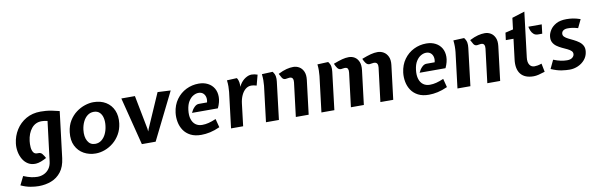

<svg xmlns="http://www.w3.org/2000/svg" viewBox="-57 -1240 6341 2046"><g transform="rotate(-10 3113.5 -216.5)"><path d="M233 250Q194 250 144.8 241.8Q95.5 233.5 40 208L86 115Q134 135 169.8 142.5Q205.5 150 237 150Q274 150 307.2 134.5Q340.5 119 363 88Q385.5 57 391 11L444 -418Q425.5 -422.5 408.5 -424.2Q391.5 -426 381 -426Q313 -426 271 -374.2Q229 -322.5 219 -240Q215 -208 217.5 -174Q220 -140 234.8 -117.2Q249.5 -94.5 283 -97Q313 -99.5 329 -79.8Q345 -60 360 -32Q331 -15.5 300.2 -4Q269.5 7.5 244 9Q196 11.5 160.8 -9.8Q125.5 -31 103.5 -68.2Q81.5 -105.5 73 -150.5Q64.5 -195.5 70 -240Q79.5 -319.5 121 -385.2Q162.5 -451 230.2 -490Q298 -529 387 -529Q415.5 -529 443.8 -526.8Q472 -524.5 507 -518Q542 -511.5 590 -499L529 0Q517.5 91.5 475 146.2Q432.5 201 369.2 225.5Q306 250 233 250Z M891 13Q820.5 13 763.2 -18.8Q706 -50.5 675.8 -111.2Q645.5 -172 656 -259Q664.5 -329.5 696.2 -380.8Q728 -432 772.5 -465Q817 -498 866 -514Q915 -530 958 -530Q1037.5 -530 1093.5 -495.5Q1149.5 -461 1175.8 -399.8Q1202 -338.5 1192 -259Q1184 -195.5 1155 -145Q1126 -94.5 1083.2 -59.2Q1040.5 -24 990.5 -5.5Q940.5 13 891 13ZM903 -89Q942 -89 971.5 -112Q1001 -135 1019.2 -173.5Q1037.5 -212 1043 -259Q1049 -305.5 1040.2 -344Q1031.5 -382.5 1007.8 -405.2Q984 -428 945 -428Q906 -428 876.5 -405.2Q847 -382.5 828.5 -344Q810 -305.5 804 -259Q795 -184 821.8 -136.5Q848.5 -89 903 -89Z M1391 0 1260 -517H1407L1478 -151L1481 -121L1492 -151L1652 -517L1793 -510L1540 0Z M2033 13Q1964.5 13 1917.5 -11.2Q1870.5 -35.5 1843.2 -76.2Q1816 -117 1806.5 -166.8Q1797 -216.5 1803 -267Q1813.5 -349.5 1856.2 -408.5Q1899 -467.5 1962.2 -498.8Q2025.5 -530 2098 -530Q2153.5 -530 2196 -508.2Q2238.5 -486.5 2262 -447Q2285.5 -407.5 2285.2 -353.5Q2285 -299.5 2255 -235H1975Q1990 -269.5 2013.8 -293.2Q2037.5 -317 2063 -317H2152Q2160 -347.5 2153.8 -374Q2147.5 -400.5 2128.5 -416.8Q2109.5 -433 2079 -433Q2051.5 -433 2022.5 -416.5Q1993.5 -400 1971.2 -364.5Q1949 -329 1942 -272Q1935 -214.5 1947.8 -173.8Q1960.5 -133 1989.8 -111.5Q2019 -90 2061 -90Q2095.5 -90 2130.5 -98.8Q2165.5 -107.5 2211 -127L2235 -34Q2178 -8.5 2128.8 2.2Q2079.5 13 2033 13Z M2356 0 2403 -386Q2406 -414 2406.2 -445.5Q2406.5 -477 2402 -512L2509 -517Q2516.5 -510.5 2523.5 -489.5Q2530.5 -468.5 2531 -443L2530 -419L2543 -443Q2568 -483 2603 -505Q2638 -527 2670 -527Q2686 -527 2701.5 -524Q2717 -521 2734 -515L2704 -402Q2684.5 -408 2671.2 -410Q2658 -412 2646 -412Q2612 -412 2584.8 -389.8Q2557.5 -367.5 2539.8 -329Q2522 -290.5 2516 -241L2487 0Z M3057 0 3102 -367Q3105 -392 3096.8 -408Q3088.5 -424 3063 -424Q3053.5 -424 3044 -421.5Q3034.5 -419 3020 -418Q2996 -416.5 2982.2 -438.2Q2968.5 -460 2957 -484Q3009.5 -510.5 3048.5 -520.2Q3087.5 -530 3122 -530Q3156.5 -530 3186 -512.5Q3215.5 -495 3231.5 -459.2Q3247.5 -423.5 3241 -369L3196 0ZM2734 0 2781 -386Q2784 -414 2784 -445.5Q2784 -477 2780 -512L2897 -517Q2918 -490 2922.5 -463.5Q2927 -437 2923 -407L2874 0Z M3972 0 4017 -367Q4020 -392 4011 -408Q4002 -424 3974 -424Q3965 -424 3954 -421.5Q3943 -419 3930 -418Q3906 -416.5 3889.2 -438.2Q3872.5 -460 3862 -487Q3920 -509.5 3959.5 -519.8Q3999 -530 4034 -530Q4068.5 -530 4098.8 -512.5Q4129 -495 4145.8 -459.2Q4162.5 -423.5 4156 -369L4111 0ZM3334 0 3381 -386Q3384 -414 3384.5 -445.5Q3385 -477 3381 -512L3498 -517Q3519 -490 3523 -463.5Q3527 -437 3523 -407L3474 0ZM3653 0 3698 -367Q3701 -392 3693.8 -408Q3686.5 -424 3661 -424Q3652 -424 3642.5 -422Q3633 -420 3621 -419Q3597 -417.5 3581.2 -439.2Q3565.5 -461 3555 -488Q3612 -510 3650 -520Q3688 -530 3723 -530Q3757.5 -530 3786 -512.5Q3814.5 -495 3829.5 -459.2Q3844.5 -423.5 3838 -369L3793 0Z M4496 13Q4427.5 13 4380.5 -11.2Q4333.5 -35.5 4306.2 -76.2Q4279 -117 4269.5 -166.8Q4260 -216.5 4266 -267Q4276.5 -349.5 4319.2 -408.5Q4362 -467.5 4425.2 -498.8Q4488.5 -530 4561 -530Q4616.5 -530 4659 -508.2Q4701.5 -486.5 4725 -447Q4748.5 -407.5 4748.2 -353.5Q4748 -299.5 4718 -235H4438Q4453 -269.5 4476.8 -293.2Q4500.5 -317 4526 -317H4615Q4623 -347.5 4616.8 -374Q4610.5 -400.5 4591.5 -416.8Q4572.5 -433 4542 -433Q4514.5 -433 4485.5 -416.5Q4456.5 -400 4434.2 -364.5Q4412 -329 4405 -272Q4398 -214.5 4410.8 -173.8Q4423.5 -133 4452.8 -111.5Q4482 -90 4524 -90Q4558.5 -90 4593.5 -98.8Q4628.5 -107.5 4674 -127L4698 -34Q4641 -8.5 4591.8 2.2Q4542.5 13 4496 13Z M5129 0 5174 -367Q5177 -392 5168.8 -408Q5160.5 -424 5135 -424Q5125.5 -424 5116 -421.5Q5106.5 -419 5092 -418Q5068 -416.5 5054.2 -438.2Q5040.5 -460 5029 -484Q5081.5 -510.5 5120.5 -520.2Q5159.5 -530 5194 -530Q5228.5 -530 5258 -512.5Q5287.5 -495 5303.5 -459.2Q5319.5 -423.5 5313 -369L5268 0ZM4806 0 4853 -386Q4856 -414 4856 -445.5Q4856 -477 4852 -512L4969 -517Q4990 -490 4994.5 -463.5Q4999 -437 4995 -407L4946 0Z M5629 13Q5534 13 5490.2 -41.5Q5446.5 -96 5459 -198L5486 -418H5403L5413 -497L5498 -517L5513 -640L5650 -683L5591 -198Q5584.5 -147 5602.8 -118.5Q5621 -90 5656 -90Q5670.5 -90 5689.2 -93Q5708 -96 5734 -105L5752 -14Q5713 -1.5 5683.5 5.8Q5654 13 5629 13ZM5752 -418Q5723 -418 5705 -433.5Q5687 -449 5677.5 -472Q5668 -495 5664 -517H5809L5797 -418Z M6020 10Q5981 10 5932 2.8Q5883 -4.5 5819 -32L5863 -125Q5907.5 -107 5943 -100Q5978.5 -93 6010 -93Q6047 -93 6066 -108.8Q6085 -124.5 6087 -143Q6090 -165.5 6074.2 -180.8Q6058.5 -196 6032.5 -208.2Q6006.5 -220.5 5977.2 -234Q5948 -247.5 5922.5 -265.8Q5897 -284 5883 -310.8Q5869 -337.5 5874 -377Q5878 -409 5900 -443.5Q5922 -478 5965.2 -502Q6008.5 -526 6077 -526Q6111 -526 6145.8 -521Q6180.5 -516 6227 -500L6184 -410Q6146.5 -420.5 6123 -423.8Q6099.5 -427 6074 -427Q6045.5 -427 6027.5 -415.5Q6009.5 -404 6007 -383Q6004.5 -362 6020 -346.8Q6035.5 -331.5 6061.5 -318.8Q6087.5 -306 6116.5 -291.8Q6145.5 -277.5 6171 -259Q6196.5 -240.5 6210.8 -213.8Q6225 -187 6220 -148Q6214 -99.5 6184 -64Q6154 -28.5 6110.2 -9.2Q6066.5 10 6020 10Z"/></g></svg>

Font: Expletus Sans
Style: Bold Italic
Weight: 700
Italic angle: -7°
Version: Version 7.500